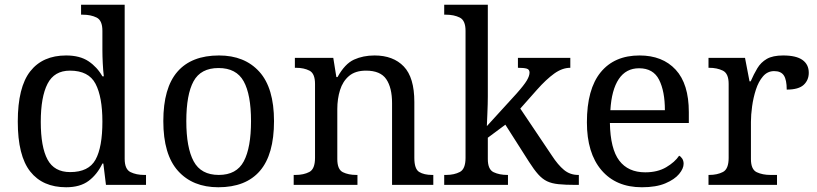

<svg xmlns="http://www.w3.org/2000/svg" viewBox="-20 -780 3447 810"><path d="M259 10Q160 10 107.5 -56.5Q55 -123 55 -267Q55 -412 107.5 -479Q160 -546 259 -546Q317 -546 353.5 -521.5Q390 -497 412 -458H418Q415 -483 413.5 -513.5Q412 -544 412 -568V-650Q412 -694 387.5 -706Q363 -718 330 -718H322V-760H506V-110Q506 -66 530.5 -54Q555 -42 588 -42H596V0H427L416 -90H412Q390 -44 354 -17Q318 10 259 10ZM276 -54Q354 -54 383 -106.5Q412 -159 412 -267Q412 -371 383 -426.5Q354 -482 275 -482Q209 -482 180.5 -426.5Q152 -371 152 -266Q152 -160 180.5 -107Q209 -54 276 -54Z M901 10Q793 10 731 -59Q669 -128 669 -269Q669 -409 728.5 -477.5Q788 -546 904 -546Q1012 -546 1074 -477.5Q1136 -409 1136 -269Q1136 -128 1076.5 -59Q1017 10 901 10ZM903 -42Q978 -42 1008.5 -99.5Q1039 -157 1039 -269Q1039 -381 1008 -437Q977 -493 902 -493Q827 -493 796.5 -437Q766 -381 766 -269Q766 -157 797 -99.5Q828 -42 903 -42Z M1219 0V-42H1227Q1261 -42 1285 -54.5Q1309 -67 1309 -114V-426Q1309 -470 1285.5 -482Q1262 -494 1229 -494H1224V-536H1386L1399 -455H1404Q1435 -511 1473.5 -528.5Q1512 -546 1560 -546Q1639 -546 1683.5 -499.5Q1728 -453 1728 -350V-114Q1728 -67 1748.5 -54.5Q1769 -42 1803 -42H1808V0H1634V-345Q1634 -410 1609.5 -446Q1585 -482 1524 -482Q1479 -482 1452.5 -459.5Q1426 -437 1414.5 -400Q1403 -363 1403 -320V-109Q1403 -65 1426.5 -53.5Q1450 -42 1483 -42H1488V0Z M1854 0V-42H1862Q1896 -42 1920 -54.5Q1944 -67 1944 -114V-650Q1944 -694 1919.5 -706Q1895 -718 1862 -718H1854V-760H2038V-374Q2038 -361 2037.5 -340Q2037 -319 2036 -298Q2035 -277 2034.5 -262.5Q2034 -248 2034 -248L2159 -385Q2191 -421 2202.5 -440.5Q2214 -460 2214 -474Q2214 -487 2202 -490.5Q2190 -494 2165 -494V-536H2386V-494Q2352 -494 2318 -469.5Q2284 -445 2245 -401L2175 -322L2308 -124Q2334 -84 2359.5 -63Q2385 -42 2419 -42H2422V0H2408Q2365 0 2336 -3Q2307 -6 2287.5 -15.5Q2268 -25 2250.5 -44.5Q2233 -64 2212 -97L2112 -254L2038 -199V-109Q2038 -65 2062.5 -53.5Q2087 -42 2120 -42H2123V0Z M2688 10Q2579 10 2517.5 -62Q2456 -134 2456 -264Q2456 -404 2514 -475Q2572 -546 2678 -546Q2775 -546 2830.5 -486Q2886 -426 2886 -307V-261H2553Q2555 -152 2592.5 -102.5Q2630 -53 2702 -53Q2754 -53 2790.5 -74.5Q2827 -96 2845 -123Q2852 -120 2858 -111Q2864 -102 2864 -89Q2864 -69 2845 -46Q2826 -23 2787 -6.5Q2748 10 2688 10ZM2785 -315Q2785 -395 2760.5 -443.5Q2736 -492 2676 -492Q2621 -492 2590.5 -446.5Q2560 -401 2555 -315Z M2969 0V-42H2972Q3006 -42 3030 -54.5Q3054 -67 3054 -114V-426Q3054 -470 3029.5 -482Q3005 -494 2972 -494H2969V-536H3123L3142 -437H3147Q3160 -467 3175 -492Q3190 -517 3215 -531.5Q3240 -546 3284 -546Q3339 -546 3365.5 -527Q3392 -508 3392 -473Q3392 -442 3370.5 -422Q3349 -402 3299 -402Q3299 -443 3287 -461.5Q3275 -480 3246 -480Q3218 -480 3199 -458Q3180 -436 3169 -402Q3158 -368 3153 -331.5Q3148 -295 3148 -266V-109Q3148 -65 3172.5 -53.5Q3197 -42 3230 -42H3258V0Z"/></svg>

Font: Noto Serif Dives Akuru
Style: Regular
Weight: 400
Designer: Fernando Caro
Foundry: Fernando Caro
Version: Version 2.000; ttfautohint (v1.8.4.7-5d5b)